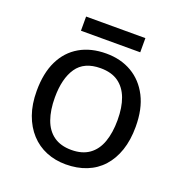

<svg xmlns="http://www.w3.org/2000/svg" viewBox="-125 -785 855 904"><g transform="rotate(20 302.5 -333.5)"><path d="M551 -269Q551 -202 533.5 -150.5Q516 -99 483.5 -63Q451 -27 404.5 -8.5Q358 10 301 10Q248 10 203 -8.5Q158 -27 125 -63Q92 -99 73.5 -150.5Q55 -202 55 -269Q55 -358 85 -419.5Q115 -481 171 -513.5Q227 -546 304 -546Q377 -546 432.5 -513.5Q488 -481 519.5 -419.5Q551 -358 551 -269ZM146 -269Q146 -206 162.5 -159.5Q179 -113 214 -88Q249 -63 303 -63Q357 -63 392 -88Q427 -113 443.5 -159.5Q460 -206 460 -269Q460 -333 443 -378Q426 -423 391.5 -447.5Q357 -472 302 -472Q220 -472 183 -418Q146 -364 146 -269ZM451 -677V-606H154V-677Z"/></g></svg>

Font: Noto Sans Sinhala
Style: Regular
Weight: 400
Designer: Jelle Bosma - Monotype Design Team
Foundry: Monotype Imaging Inc.
Version: Version 2.006